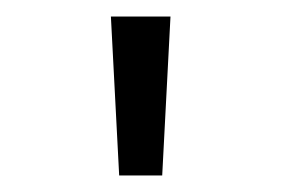

<svg xmlns="http://www.w3.org/2000/svg" viewBox="-20 -704 340 232"><path d="M114 -684H186L176 -492H124Z"/></svg>

Font: Bellota
Style: Regular
Weight: 400
Designer: Kemie Guaida
Foundry: Kemie Guaida
Version: Version 4.001